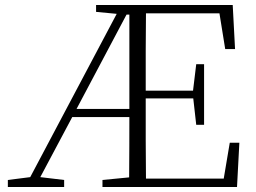

<svg xmlns="http://www.w3.org/2000/svg" viewBox="-20 -743 1016 763"><path d="M482.9 -685.1 284.2 -310.1H494.1V-685.1ZM893.1 -175.8H931.2L921.9 0H387.2V-27.8L493.2 -38.1Q493.7 -100.1 493.9 -161.6Q494.1 -223.1 494.1 -277.8H267.1L140.1 -39.1L234.9 -27.8V0H11.2V-27.8L100.1 -39.1L443.8 -688L361.8 -695.8V-723.1H904.8L914.1 -547.9H875L852.1 -689.9H560.1Q559.1 -618.2 559.1 -542.2Q559.1 -466.3 559.1 -382.8H747.1L759.8 -487.8H791V-247.1H759.8L748 -352.1H559.1Q559.1 -262.2 559.1 -184.3Q559.1 -106.4 560.1 -33.2H869.1Z"/></svg>

Font: Source Han Serif CN ExtraLight
Style: Regular
Weight: 250
Designer: Ryoko NISHIZUKA  (kana & ideographs); Frank Grießhammer (Latin, Greek & Cyrillic); Wenlong ZHANG  (bopomofo); Sandoll Co
Foundry: Adobe Systems Incorporated
Version: Version 1.001;PS 1.001;hotconv 16.6.54;makeotf.lib2.5.65590